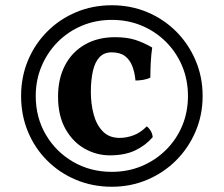

<svg xmlns="http://www.w3.org/2000/svg" viewBox="-20 -594 848 728"><path d="M404.1 -574.1Q475.8 -574.1 538.4 -547.9Q600.9 -521.6 647.9 -474.7Q694.8 -427.7 721.5 -365.1Q748.3 -302.5 748.3 -229.8Q748.3 -158.1 721.5 -95.4Q694.7 -32.8 647.7 14.2Q600.7 61.1 538.2 87.6Q475.7 114.1 403.9 114.1Q331.2 114.1 268.6 87.9Q205.9 61.8 159 14.9Q112 -31.9 86 -94.6Q60 -157.2 60 -230Q60 -302.7 86.2 -365.2Q112.5 -427.8 159.4 -474.7Q206.3 -521.7 268.9 -547.9Q331.5 -574.1 404.1 -574.1ZM416.3 -453Q460.1 -453 492.2 -443Q524.2 -433 557.1 -413.7Q553.1 -386.7 551.6 -356.8Q550.1 -326.9 550.1 -299.9Q538.4 -293.8 522.8 -291.2Q507.2 -288.7 493.7 -288.7Q491 -318.8 481.6 -343.3Q472.1 -367.7 453.6 -381.6Q435 -395.5 402.8 -395.5Q374.4 -395.5 357.1 -376.9Q339.8 -358.3 332.2 -324.5Q324.5 -290.7 324.5 -244.7Q324.5 -199.8 335.2 -160.1Q345.8 -120.4 369.9 -95.8Q393.9 -71.1 433.8 -71.1Q459 -71.1 485.8 -80.8Q512.6 -90.5 536.4 -114.8Q545 -108.7 551.4 -98Q557.7 -87.3 559.1 -74.1Q533.1 -43.4 493.6 -24.2Q454.1 -5 396.1 -5Q346 -5 301 -30.3Q256 -55.5 228.1 -105.3Q200.1 -155 200.1 -228Q200.1 -296 226.6 -346.5Q253.1 -397 301.9 -425Q350.6 -453 416.3 -453ZM404.3 -518.6Q343.2 -518.6 290.8 -496.6Q238.4 -474.6 199.2 -435.2Q160 -395.8 137.8 -343.4Q115.5 -291.1 115.5 -230Q115.5 -148.6 153.7 -83.5Q191.9 -18.3 257.3 19.6Q322.7 57.6 404 57.6Q465 57.6 517.5 35.6Q569.9 13.6 609.3 -25.6Q648.8 -64.7 670.8 -116.9Q692.7 -169.1 692.7 -230Q692.7 -290.9 670.8 -343.3Q648.8 -395.8 609.3 -435.2Q569.9 -474.6 517.6 -496.6Q465.3 -518.6 404.3 -518.6Z"/></svg>

Font: Vollkorn
Style: Regular
Weight: 400
Designer: Friedrich Althausen
Foundry: Friedrich Althausen
Version: Version 5.001